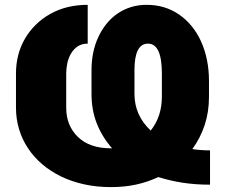

<svg xmlns="http://www.w3.org/2000/svg" viewBox="-20 -757 926 787"><path d="M45.5 -456Q45.5 -495 54.7 -530.9Q63.9 -566.8 81.9 -597.8Q99.8 -628.9 125.9 -654.8Q152 -680.8 186.1 -699.9Q252.1 -737.2 339.5 -737.2V-578.1Q315 -578.1 298.3 -566.8Q281.6 -555.4 271.1 -537.6Q260.7 -519.9 256 -498.2Q251.4 -476.6 251.4 -456V-315.3Q251.4 -242.2 299.4 -195.7Q347.3 -149.1 434.7 -149.1H439.3Q398.4 -196 376.8 -250.9Q355.1 -305.8 355.1 -372.2V-468.8Q355.1 -545.8 383.2 -605.5Q397.4 -636 417.3 -660.3Q437.1 -684.7 462.2 -701.7Q487.2 -718.8 517 -728Q546.9 -737.2 581 -737.2Q656.2 -737.2 714.1 -697.4Q742.9 -677.6 765.8 -649.5Q788.7 -621.4 804.3 -586.8Q820 -552.2 828.3 -511.4Q836.6 -470.5 836.6 -424.7V-360.8Q836.6 -298.3 819.2 -245.2Q801.8 -192.1 768.5 -146Q803.3 -140.6 840.9 -140.6V0Q780.9 0 729 -8Q677.2 -16 628.9 -31.2Q585.9 -11 538.2 -0.5Q490.4 9.9 434.7 9.9Q376.4 9.9 324.9 -1.4Q273.4 -12.8 230.3 -33.7Q187.1 -54.7 152.7 -84.2Q118.3 -113.6 94.5 -149.7Q70.7 -185.7 58.1 -227.6Q45.5 -269.5 45.5 -315.3ZM597.7 -221.9Q643.5 -279.1 643.5 -360.8V-456Q643.5 -578.1 586.6 -578.1Q531.2 -578.1 531.2 -470.2V-372.2Q531.2 -284.1 597.7 -221.9Z"/></svg>

Font: Inter P Black
Style: Regular
Weight: 900
Designer: Rasmus Andersson
Foundry: rsms
Version: Version 3.018;git-588b23468